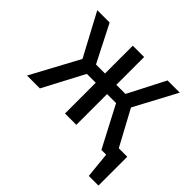

<svg xmlns="http://www.w3.org/2000/svg" viewBox="-160 -716 1055 1055"><g transform="rotate(45 367.5 -188.5)"><path d="M585 -527H680L548 -280L699 0H598L473 -239H403V0H315V-239H246L120 0H20L171 -280L39 -527H135L245 -311H315V-527H403V-311H474ZM599 -74H725V150H650L635 0H599Z"/></g></svg>

Font: Fira Sans Variable
Style: Regular
Weight: 400
Designer: Carrois Corporate & Edenspiekermann AG
Foundry: Carrois Corporate GbR & Edenspiekermann AG
Version: Version 4.202